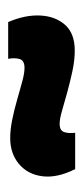

<svg xmlns="http://www.w3.org/2000/svg" viewBox="113 -553 204 470"><g transform="rotate(-90 215.0 -318.0)"><path d="M326 -237Q303 -237 277 -242.5Q251 -248 225.5 -255Q200 -262 179.5 -268Q159 -274 147 -274Q130 -274 126.5 -262.5Q123 -251 125 -236H36Q14 -280 18.5 -316Q23 -352 48.5 -373.5Q74 -395 112 -395Q133 -395 157.5 -390Q182 -385 206 -378Q230 -371 250.5 -365.5Q271 -360 284 -360Q302 -360 305.5 -372Q309 -384 306 -400H396Q414 -358 412 -321Q410 -284 389 -260.5Q368 -237 326 -237Z"/></g></svg>

Font: Bricolage Grotesque 72pt SemiCondensed ExtraBold
Style: Regular
Weight: 800
Width: 4
Designer: Mathieu Triay
Foundry: Atelier Triay
Version: Version 1.001;gftools[0.9.33.dev8+g029e19f]